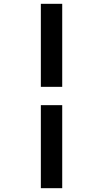

<svg xmlns="http://www.w3.org/2000/svg" viewBox="-20 -843 540 1006"><path d="M194 -388V-823H306V-388ZM194 143V-292H306V143Z"/></svg>

Font: Iosevka Curly Slab
Style: Bold
Weight: 700
Monospace: yes
Designer: Belleve Invis
Foundry: Belleve Invis
Version: Version 22.1.2; ttfautohint (v1.8.4)